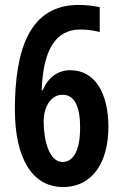

<svg xmlns="http://www.w3.org/2000/svg" viewBox="-20 -744 494 774"><path d="M40 -303C40 -104 111 10 234 10C354 10 417 -91 417 -233C417 -366 364 -461 264 -461C213 -461 174 -432 152 -380H148C154 -545 205 -625 304 -625C332 -625 358 -621 382 -615V-715C356 -721 327 -724 296 -724C102 -724 40 -549 40 -303ZM232 -91C179 -91 156 -177 156 -254C156 -312 184 -362 232 -362C279 -362 303 -317 303 -230C303 -136 275 -91 232 -91Z"/></svg>

Font: Noto Sans Armenian ExtraCondensed SemiBold
Style: Regular
Weight: 600
Width: 2
Designer: Monotype Design Team
Foundry: Monotype Imaging Inc.
Version: Version 2.008